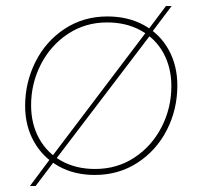

<svg xmlns="http://www.w3.org/2000/svg" viewBox="-20 -580 677 642"><path d="M148 -49 154 -57 469 -473 475 -480 535 -560H554L487 -471L483 -463L167 -48L161 -40L99 42H80ZM64 -226Q64 -304 98.5 -373Q133 -442 196 -483.5Q259 -525 339 -525Q409 -525 462 -495.5Q515 -466 544 -413.5Q573 -361 573 -294Q573 -214 538 -145.5Q503 -77 440 -36Q377 5 297 5Q228 5 175.5 -24.5Q123 -54 93.5 -106.5Q64 -159 64 -226ZM553 -292Q553 -354 526.5 -402.5Q500 -451 451 -478Q402 -505 338 -505Q265 -505 207 -466.5Q149 -428 116.5 -364.5Q84 -301 84 -228Q84 -166 110.5 -117.5Q137 -69 185.5 -42Q234 -15 298 -15Q372 -15 430 -53.5Q488 -92 520.5 -155.5Q553 -219 553 -292Z"/></svg>

Font: Fixel Italic Variable Display Thin
Style: Italic
Weight: 100
Italic angle: -10°
Designer: AlfaBravo + MacPaw
Foundry: Kyrylo Tkachov, Marchela Mozhyna, Serhii Makarenko, Maria Weinstein, Zakhar Kryvoshyya
Version: Version 1.210;Glyphs 3.2 (3217)